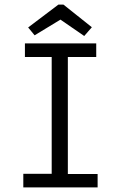

<svg xmlns="http://www.w3.org/2000/svg" viewBox="-20 -811 540 832"><path d="M88 -623H397V-564H274V-57H403V1H81V-58H204V-564H88ZM102 -692 233 -791H255L378 -693L345 -655L242 -726L130 -658Z"/></svg>

Font: Inconsolata
Style: Regular
Weight: 400
Designer: Raph Levien, Kirill Tkachev
Foundry: Cyreal
Version: Version 1.013